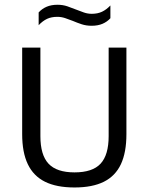

<svg xmlns="http://www.w3.org/2000/svg" viewBox="-20 -800 640 827"><path d="M301 7.5Q223.5 7.5 173.8 -17.2Q124 -42 99.8 -92.8Q75.5 -143.5 75.5 -222V-595H154V-213.5Q154 -132.5 189 -95Q224 -57.5 301 -57.5Q378.5 -57.5 413.2 -95Q448 -132.5 448 -213.5V-595H524.5V-222Q524.5 -143.5 500.8 -92.8Q477 -42 427.5 -17.2Q378 7.5 301 7.5ZM374.5 -689Q351.5 -689 331.8 -695.5Q312 -702 293.5 -710Q277 -716.5 260.5 -722Q244 -727.5 227 -727.5Q201.5 -727.5 182.8 -718.8Q164 -710 146.5 -691.5V-746.5Q161 -762.5 181 -771Q201 -779.5 227.5 -779.5Q250.5 -779.5 270.2 -772.8Q290 -766 308.5 -758.5Q325 -752 341.5 -746.2Q358 -740.5 375 -740.5Q400.5 -740.5 419.5 -749.5Q438.5 -758.5 455.5 -776.5V-721.5Q441.5 -706 421.5 -697.5Q401.5 -689 374.5 -689Z"/></svg>

Font: Encode Sans SC SemiCondensed
Style: Regular
Weight: 400
Width: 4
Designer: Multiple Designers
Foundry: Impallari Type
Version: Version 3.002